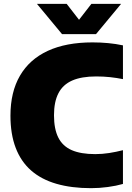

<svg xmlns="http://www.w3.org/2000/svg" viewBox="-20 -971 688 1001"><path d="M454.5 10Q352.5 10 274 -12.8Q195.5 -35.5 142.2 -82.2Q89 -129 61.8 -200.2Q34.5 -271.5 34.5 -368Q34.5 -491 84 -576.2Q133.5 -661.5 229 -705.8Q324.5 -750 462.5 -750Q504.5 -750 544.2 -746.2Q584 -742.5 621 -734.5V-558.5Q588.5 -565 553.8 -568.8Q519 -572.5 481.5 -572.5Q405 -572.5 356.5 -551.2Q308 -530 284.8 -485.2Q261.5 -440.5 261.5 -370Q261.5 -298.5 284 -253.8Q306.5 -209 354 -188.2Q401.5 -167.5 476.5 -167.5Q512.5 -167.5 549.2 -173.2Q586 -179 621 -188V-12Q586.5 -2 542.2 4Q498 10 454.5 10ZM303.5 -793 172.5 -951H327.5L407 -848.5H377L456.5 -951H611.5L480.5 -793Z"/></svg>

Font: Encode Sans SC Black
Style: Regular
Weight: 900
Version: Version 3.002